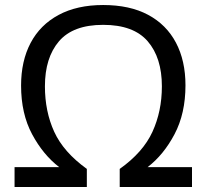

<svg xmlns="http://www.w3.org/2000/svg" viewBox="-20 -745 822 765"><path d="M391 -646Q271 -646 215 -580.5Q159 -515 159 -401Q159 -301 196 -220Q233 -139 326 -72V0H38V-79H216Q152 -128 108 -210Q64 -292 64 -404Q64 -502 102 -574Q140 -646 213.5 -685.5Q287 -725 391 -725Q497 -725 570 -686Q643 -647 681 -575Q719 -503 719 -405Q719 -293 675.5 -210.5Q632 -128 568 -79H745V0H457V-72Q550 -138 587.5 -220Q625 -302 625 -401Q625 -515 568.5 -580.5Q512 -646 391 -646Z"/></svg>

Font: Noto IKEA Simplified Chinese
Style: Regular
Weight: 400
Designer: Monotype Design Team
Foundry: Monotype Imaging Inc.
Version: Version 1.100